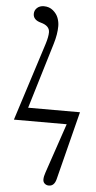

<svg xmlns="http://www.w3.org/2000/svg" viewBox="-63 -755 516 1030"><g transform="rotate(5 195.5 -240.0)"><path d="M23.4 -97.7 157.7 -517.6Q169.9 -556.6 169.9 -580.6Q169.9 -615.7 122.6 -628.4Q80.1 -639.6 80.1 -672.4Q80.1 -691.4 94.2 -704.6Q108.4 -717.8 131.3 -717.8Q160.2 -717.8 180.4 -700.7Q200.7 -683.6 208.7 -661.9Q216.8 -640.1 216.8 -618.2Q216.8 -574.2 200.7 -521.5L93.8 -168H373L279.3 201.7Q269.5 238.3 240.7 238.3Q227.5 238.3 218.3 230.2Q209 222.2 209 208Q209 191.9 216.8 169.9L307.6 -97.7Z"/></g></svg>

Font: Theano Modern
Style: Regular
Weight: 400
Designer: Alexey Kryukov
Version: Version 2.00